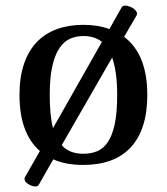

<svg xmlns="http://www.w3.org/2000/svg" viewBox="-20 -591 598 688"><path d="M470.2 -537.1 424.8 -459Q507.8 -396.5 507.8 -251Q507.8 -188 492.7 -141.1Q477.5 -94.2 448.2 -62.7Q418.9 -31.2 376.2 -15.6Q333.5 0 278.8 0Q215.3 0 170.9 -20L119.1 70.8Q116.2 77.1 106.9 77.1Q100.6 77.1 93.8 74.7Q86.9 72.3 81.1 68.6Q75.2 64.9 71.5 60.1Q67.9 55.2 67.9 49.8Q67.9 47.9 68.8 44.9L123 -49.8Q49.8 -113.3 49.8 -251Q49.8 -314.5 65.9 -361.8Q82 -409.2 111.8 -440.2Q141.6 -471.2 183.8 -486.6Q226.1 -502 278.8 -502Q331.5 -502 372.1 -486.8L416 -564.9Q418.9 -570.8 429.2 -570.8Q435.5 -570.8 443.1 -568.1Q450.7 -565.4 456.8 -561.5Q462.9 -557.6 467 -552.2Q471.2 -546.9 471.2 -542Q471.2 -540 470.2 -537.1ZM278.8 -40Q305.7 -40 327.9 -49.1Q350.1 -58.1 366.2 -81.5Q382.3 -105 391.1 -146Q399.9 -187 399.9 -251Q399.9 -334 381.8 -384.8L201.2 -70.8Q228 -40 278.8 -40ZM158.2 -251Q158.2 -177.2 169.9 -131.8L345.2 -440.9Q319.3 -461.9 278.8 -461.9Q253.4 -461.9 231.4 -452.4Q209.5 -442.9 193.1 -418.7Q176.8 -394.5 167.5 -353.8Q158.2 -313 158.2 -251Z"/></svg>

Font: Marmelad
Style: Regular
Weight: 400
Designer: Manvel Shmavonyan
Foundry: Cyreal (www.cyreal.org)
Version: Version 1.000